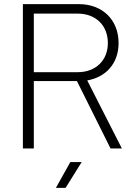

<svg xmlns="http://www.w3.org/2000/svg" viewBox="-20 -720 651 931"><path d="M403 -330C495 -346 555 -414 555 -511C555 -624 477 -700 362 -700H91V0H144V-327H353L516 0H571ZM144 -654H357C444 -654 503 -597 503 -511C503 -427 444 -370 357 -370H144ZM251 191H298L376 66H321Z"/></svg>

Font: Arthouse Owned Light
Style: Regular
Weight: 300
Designer: Jeremy Tribby
Foundry: Tribby Type
Version: Version 1.000;PS 001.000;hotconv 1.0.88;makeotf.lib2.5.64775